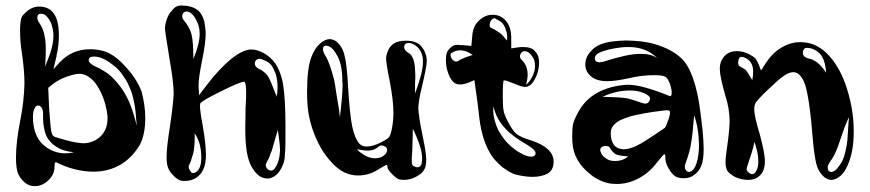

<svg xmlns="http://www.w3.org/2000/svg" viewBox="-20 -712 3107 686"><path d="M382.8 -480.5C397.5 -469.7 410.2 -457 419.9 -441.4C430.7 -425.8 438.5 -412.1 443.4 -398.4C449.2 -386.7 454.1 -371.1 458 -351.6C461.9 -334 464.8 -314.5 465.8 -293.9L468.8 -262.7C460 -297.9 450.2 -328.1 439.5 -352.5C427.7 -377 415 -397.5 402.3 -412.1C389.6 -427.7 377 -440.4 365.2 -449.2C352.5 -458 338.9 -466.8 322.3 -473.6C305.7 -481.4 296.9 -489.3 296.9 -498C297.9 -505.9 303.7 -509.8 315.4 -509.8H317.4C335.9 -509.8 358.4 -500 382.8 -480.5ZM120.1 -688.5C102.5 -688.5 86.9 -681.6 73.2 -668.9C63.5 -660.2 57.6 -653.3 56.6 -648.4C54.7 -643.6 52.7 -631.8 51.8 -613.3V-597.7C51.8 -576.2 53.7 -549.8 58.6 -519.5C64.5 -478.5 67.4 -443.4 67.4 -414.1C66.4 -371.1 61.5 -327.1 52.7 -283.2C42 -229.5 37.1 -184.6 37.1 -148.4C37.1 -120.1 40 -99.6 46.9 -86.9C61.5 -60.5 81.1 -46.9 103.5 -46.9C122.1 -46.9 138.7 -53.7 153.3 -68.4C168 -82 174.8 -98.6 174.8 -117.2C174.8 -122.1 175.8 -125 175.8 -128.9C177.7 -130.9 178.7 -132.8 179.7 -132.8C223.6 -110.4 269.5 -98.6 315.4 -98.6C385.7 -99.6 440.4 -130.9 478.5 -192.4C492.2 -217.8 499 -250 499 -290C499 -322.3 494.1 -354.5 485.4 -386.7C472.7 -418 453.1 -448.2 425.8 -476.6C399.4 -505.9 373 -523.4 347.7 -530.3C332 -534.2 317.4 -536.1 302.7 -536.1C258.8 -536.1 222.7 -520.5 193.4 -489.3L170.9 -464.8L181.6 -509.8V-511.7C187.5 -536.1 190.4 -560.5 190.4 -585.9C190.4 -654.3 167 -688.5 120.1 -688.5ZM121.1 -628.9C116.2 -635.7 113.3 -642.6 113.3 -649.4C113.3 -658.2 118.2 -663.1 127 -663.1C140.6 -663.1 152.3 -651.4 163.1 -627.9C168 -613.3 170.9 -599.6 170.9 -585C170.9 -565.4 167 -543.9 159.2 -521.5C152.3 -502.9 146.5 -486.3 140.6 -473.6C140.6 -474.6 140.6 -475.6 140.6 -476.6C141.6 -478.5 141.6 -480.5 141.6 -481.4C142.6 -498 143.6 -514.6 143.6 -531.2V-536.1C143.6 -578.1 135.7 -609.4 121.1 -628.9ZM263.7 -448.2C283.2 -448.2 301.8 -437.5 318.4 -418C335 -396.5 348.6 -369.1 357.4 -335C362.3 -314.5 364.3 -299.8 364.3 -289.1C364.3 -254.9 350.6 -228.5 322.3 -211.9C307.6 -204.1 293 -200.2 279.3 -200.2C263.7 -200.2 242.2 -204.1 212.9 -211.9C190.4 -217.8 176.8 -222.7 171.9 -224.6C168 -228.5 165 -234.4 163.1 -243.2C160.2 -260.7 158.2 -290 155.3 -330.1L152.3 -398.4L170.9 -413.1C182.6 -421.9 198.2 -430.7 216.8 -437.5C236.3 -444.3 252 -448.2 263.7 -448.2ZM99.6 -266.6C98.6 -273.4 97.7 -283.2 97.7 -293.9C97.7 -307.6 99.6 -318.4 103.5 -324.2C106.4 -332 111.3 -335 116.2 -335C121.1 -335 125 -332 128.9 -327.1C131.8 -322.3 133.8 -315.4 133.8 -307.6V-304.7C133.8 -292 133.8 -281.2 134.8 -271.5C135.7 -262.7 137.7 -252 140.6 -240.2C144.5 -227.5 149.4 -217.8 156.2 -210C162.1 -202.1 170.9 -194.3 181.6 -187.5C193.4 -179.7 208 -173.8 224.6 -170.9C233.4 -169.9 239.3 -168.9 244.1 -168C230.5 -165 220.7 -164.1 214.8 -164.1C186.5 -164.1 162.1 -172.9 140.6 -189.5C118.2 -207 104.5 -232.4 99.6 -266.6Z M675.8 -235.4C691.4 -212.9 699.2 -183.6 699.2 -149.4C699.2 -121.1 692.4 -103.5 677.7 -95.7C675.8 -94.7 672.9 -93.8 669.9 -93.8C666 -93.8 662.1 -95.7 660.2 -101.6C656.2 -105.5 655.3 -109.4 654.3 -112.3C654.3 -115.2 654.3 -117.2 654.3 -119.1C654.3 -120.1 655.3 -122.1 658.2 -127C660.2 -131.8 663.1 -138.7 666 -150.4C669.9 -160.2 672.9 -172.9 673.8 -185.5C674.8 -194.3 675.8 -206.1 675.8 -220.7ZM972.7 -248C977.5 -214.8 980.5 -190.4 980.5 -174.8C979.5 -147.5 973.6 -126 960.9 -109.4C958 -104.5 953.1 -102.5 948.2 -102.5C943.4 -102.5 939.5 -104.5 935.5 -108.4C931.6 -112.3 929.7 -117.2 929.7 -122.1C929.7 -125 930.7 -127.9 932.6 -130.9C934.6 -135.7 936.5 -139.6 939.5 -144.5C941.4 -148.4 943.4 -153.3 945.3 -159.2C947.3 -165 949.2 -169.9 951.2 -173.8C952.1 -177.7 954.1 -183.6 956.1 -191.4C958 -198.2 960 -204.1 960.9 -208C961.9 -211.9 963.9 -218.8 966.8 -228.5C969.7 -237.3 971.7 -244.1 972.7 -248ZM906.2 -502C907.2 -502 910.2 -502 913.1 -501C916 -500 921.9 -498 929.7 -494.1C936.5 -491.2 943.4 -486.3 949.2 -479.5C954.1 -472.7 959 -462.9 964.8 -449.2C968.8 -435.5 971.7 -418.9 971.7 -400.4C971.7 -391.6 970.7 -383.8 970.7 -378.9C968.8 -374 968.8 -369.1 968.8 -366.2C954.1 -404.3 944.3 -428.7 937.5 -439.5C930.7 -450.2 918.9 -460 901.4 -467.8C894.5 -472.7 890.6 -477.5 890.6 -484.4C890.6 -489.3 891.6 -493.2 894.5 -496.1C897.5 -500 901.4 -502 906.2 -502ZM636.7 -639.6C632.8 -644.5 630.9 -649.4 630.9 -654.3C630.9 -659.2 632.8 -663.1 634.8 -666C638.7 -668.9 641.6 -670.9 646.5 -670.9C659.2 -670.9 670.9 -660.2 681.6 -639.6C689.5 -625 693.4 -608.4 693.4 -590.8C693.4 -566.4 685.5 -537.1 670.9 -501C670.9 -540 668.9 -568.4 665 -585.9C661.1 -604.5 651.4 -622.1 636.7 -639.6ZM626 -692.4C615.2 -692.4 604.5 -687.5 595.7 -675.8C585.9 -666 579.1 -654.3 575.2 -640.6C571.3 -628.9 569.3 -617.2 569.3 -608.4C569.3 -603.5 575.2 -567.4 585.9 -500C595.7 -444.3 600.6 -403.3 600.6 -377C599.6 -355.5 595.7 -318.4 587.9 -264.6C579.1 -210.9 575.2 -172.9 575.2 -150.4C575.2 -133.8 577.1 -121.1 580.1 -114.3C583 -104.5 588.9 -95.7 597.7 -86.9C605.5 -78.1 613.3 -72.3 621.1 -68.4C626 -66.4 631.8 -65.4 638.7 -65.4C655.3 -65.4 669.9 -69.3 681.6 -77.1C693.4 -85.9 702.1 -95.7 707 -108.4C712.9 -121.1 715.8 -137.7 715.8 -159.2C715.8 -183.6 711.9 -218.8 704.1 -264.6C697.3 -299.8 694.3 -324.2 694.3 -336.9C695.3 -337.9 695.3 -338.9 695.3 -339.8V-341.8C697.3 -347.7 721.7 -362.3 767.6 -384.8C814.5 -408.2 842.8 -419.9 851.6 -419.9H852.5C857.4 -418 859.4 -405.3 859.4 -380.9C859.4 -372.1 859.4 -353.5 857.4 -326.2C857.4 -296.9 856.4 -274.4 856.4 -256.8V-249C856.4 -188.5 863.3 -144.5 877.9 -118.2C893.6 -88.9 913.1 -74.2 935.5 -74.2C946.3 -74.2 956.1 -78.1 966.8 -86.9C976.6 -95.7 984.4 -107.4 990.2 -122.1C995.1 -132.8 998 -145.5 998 -162.1C1000 -177.7 1000 -210 1000 -258.8C1000 -324.2 997.1 -373 992.2 -405.3C987.3 -437.5 977.5 -464.8 962.9 -486.3C953.1 -500 940.4 -511.7 923.8 -521.5C908.2 -530.3 892.6 -535.2 877.9 -535.2C858.4 -535.2 835 -524.4 806.6 -502C779.3 -479.5 750 -449.2 719.7 -409.2L691.4 -372.1L689.5 -400.4V-409.2C689.5 -424.8 693.4 -454.1 702.1 -496.1C710.9 -538.1 714.8 -570.3 714.8 -592.8C714.8 -604.5 712.9 -618.2 710 -634.8C705.1 -654.3 696.3 -668.9 683.6 -677.7C669.9 -687.5 650.4 -692.4 626 -692.4Z M1341.8 -192.4C1347.7 -192.4 1352.5 -190.4 1357.4 -187.5C1361.3 -184.6 1363.3 -179.7 1363.3 -174.8C1362.3 -166 1356.4 -158.2 1343.8 -151.4C1336.9 -148.4 1329.1 -146.5 1319.3 -146.5C1306.6 -146.5 1293.9 -150.4 1279.3 -159.2C1268.6 -166 1260.7 -171.9 1255.9 -178.7C1272.5 -175.8 1285.2 -173.8 1292 -173.8C1301.8 -173.8 1310.5 -175.8 1316.4 -177.7C1324.2 -181.6 1329.1 -184.6 1332 -187.5C1335.9 -190.4 1338.9 -192.4 1341.8 -192.4ZM1455.1 -252C1477.5 -206.1 1488.3 -170.9 1488.3 -146.5C1488.3 -141.6 1487.3 -134.8 1486.3 -127C1483.4 -118.2 1478.5 -114.3 1471.7 -114.3C1466.8 -114.3 1461.9 -116.2 1457 -119.1C1453.1 -122.1 1451.2 -127 1451.2 -131.8V-143.6C1451.2 -148.4 1451.2 -154.3 1452.1 -160.2C1453.1 -168 1453.1 -173.8 1453.1 -180.7C1454.1 -195.3 1454.1 -218.8 1455.1 -252ZM1142.6 -512.7C1136.7 -522.5 1133.8 -530.3 1133.8 -536.1C1133.8 -544.9 1137.7 -548.8 1144.5 -548.8C1157.2 -548.8 1169.9 -539.1 1181.6 -518.6C1195.3 -498 1202.1 -468.8 1203.1 -430.7C1203.1 -428.7 1203.1 -425.8 1203.1 -419.9C1204.1 -416 1204.1 -412.1 1204.1 -409.2C1204.1 -387.7 1201.2 -348.6 1194.3 -293C1194.3 -293.9 1193.4 -302.7 1191.4 -319.3C1188.5 -335.9 1185.5 -355.5 1181.6 -378.9C1178.7 -400.4 1175.8 -417 1173.8 -426.8C1163.1 -467.8 1153.3 -496.1 1142.6 -512.7ZM1437.5 -524.4C1428.7 -529.3 1424.8 -535.2 1423.8 -543.9C1424.8 -553.7 1429.7 -558.6 1440.4 -558.6C1446.3 -558.6 1452.1 -556.6 1458 -553.7C1480.5 -541 1491.2 -520.5 1491.2 -491.2C1491.2 -464.8 1481.4 -427.7 1462.9 -377.9V-387.7C1462.9 -393.6 1462.9 -402.3 1462.9 -414.1C1463.9 -425.8 1463.9 -434.6 1463.9 -441.4C1463.9 -450.2 1462.9 -462.9 1461.9 -477.5C1460 -491.2 1457 -502 1453.1 -507.8C1450.2 -515.6 1444.3 -520.5 1437.5 -524.4ZM1184.6 -561.5C1176.8 -568.4 1168 -571.3 1159.2 -572.3C1146.5 -572.3 1134.8 -566.4 1123 -555.7C1110.4 -544.9 1100.6 -529.3 1092.8 -508.8C1082 -481.4 1077.1 -439.5 1077.1 -381.8C1077.1 -343.8 1080.1 -314.5 1085 -293C1094.7 -248 1111.3 -207 1134.8 -169.9C1159.2 -133.8 1184.6 -108.4 1210.9 -95.7C1226.6 -88.9 1242.2 -85 1258.8 -85C1285.2 -85 1308.6 -91.8 1331.1 -106.4C1349.6 -117.2 1359.4 -123 1361.3 -123C1363.3 -123 1364.3 -120.1 1364.3 -115.2C1364.3 -109.4 1370.1 -100.6 1382.8 -87.9C1390.6 -80.1 1397.5 -75.2 1402.3 -72.3C1407.2 -70.3 1415 -69.3 1423.8 -69.3C1438.5 -69.3 1453.1 -73.2 1465.8 -80.1C1478.5 -86.9 1488.3 -93.8 1494.1 -103.5C1500 -111.3 1502.9 -124 1502.9 -140.6C1502.9 -157.2 1499 -182.6 1492.2 -215.8C1480.5 -271.5 1474.6 -308.6 1474.6 -327.1C1475.6 -344.7 1479.5 -371.1 1488.3 -405.3C1499 -451.2 1504.9 -481.4 1504.9 -494.1C1504.9 -503.9 1502.9 -514.6 1498 -526.4C1492.2 -539.1 1484.4 -548.8 1476.6 -554.7C1466.8 -561.5 1455.1 -565.4 1438.5 -566.4H1427.7C1397.5 -566.4 1377.9 -555.7 1367.2 -533.2C1362.3 -521.5 1359.4 -511.7 1359.4 -503.9C1359.4 -493.2 1363.3 -466.8 1372.1 -423.8C1380.9 -377.9 1385.7 -339.8 1385.7 -307.6C1385.7 -289.1 1383.8 -268.6 1378.9 -246.1C1376 -233.4 1373 -225.6 1369.1 -220.7C1364.3 -215.8 1355.5 -210.9 1342.8 -204.1C1322.3 -193.4 1304.7 -188.5 1290 -188.5C1279.3 -188.5 1271.5 -191.4 1264.6 -198.2C1252.9 -210.9 1244.1 -232.4 1238.3 -260.7C1232.4 -289.1 1227.5 -336.9 1223.6 -402.3C1220.7 -456.1 1216.8 -492.2 1210.9 -513.7C1207 -533.2 1197.3 -549.8 1184.6 -561.5Z M1743.2 -332C1748 -310.5 1755.9 -291 1768.6 -273.4C1781.2 -256.8 1793.9 -242.2 1807.6 -232.4C1821.3 -220.7 1835 -211.9 1847.7 -204.1C1861.3 -196.3 1872.1 -189.5 1880.9 -182.6C1889.6 -175.8 1893.6 -169.9 1893.6 -165C1893.6 -162.1 1892.6 -160.2 1891.6 -158.2C1888.7 -154.3 1884.8 -152.3 1877.9 -152.3C1868.2 -152.3 1855.5 -156.2 1841.8 -164.1C1826.2 -171.9 1812.5 -182.6 1797.9 -196.3C1783.2 -210 1771.5 -227.5 1759.8 -248C1750 -269.5 1743.2 -292 1742.2 -314.5ZM1842.8 -499C1839.8 -502 1837.9 -505.9 1837.9 -510.7C1837.9 -515.6 1839.8 -520.5 1842.8 -523.4C1845.7 -527.3 1850.6 -529.3 1855.5 -529.3C1865.2 -528.3 1874 -522.5 1881.8 -509.8C1888.7 -502 1891.6 -490.2 1891.6 -475.6C1891.6 -462.9 1887.7 -449.2 1880.9 -436.5C1874 -423.8 1867.2 -415 1859.4 -409.2C1863.3 -422.9 1865.2 -434.6 1865.2 -445.3C1865.2 -467.8 1857.4 -486.3 1842.8 -499ZM1624 -532.2C1634.8 -532.2 1646.5 -529.3 1658.2 -522.5C1663.1 -519.5 1666 -516.6 1668.9 -515.6C1659.2 -512.7 1650.4 -509.8 1642.6 -506.8C1634.8 -503.9 1627.9 -500 1623 -498C1618.2 -494.1 1614.3 -493.2 1611.3 -492.2H1609.4C1604.5 -492.2 1600.6 -495.1 1595.7 -500C1591.8 -504.9 1589.8 -510.7 1589.8 -515.6C1589.8 -518.6 1590.8 -521.5 1593.8 -522.5C1602.5 -529.3 1613.3 -532.2 1624 -532.2ZM1733.4 -613.3C1730.5 -614.3 1729.5 -618.2 1729.5 -623C1729.5 -627.9 1731.4 -633.8 1734.4 -638.7C1738.3 -643.6 1742.2 -646.5 1746.1 -646.5H1749C1750 -645.5 1752 -644.5 1753.9 -642.6C1756.8 -642.6 1760.7 -639.6 1765.6 -636.7C1770.5 -633.8 1775.4 -629.9 1778.3 -625C1781.2 -620.1 1785.2 -614.3 1787.1 -605.5C1791 -597.7 1792 -588.9 1792 -580.1V-575.2C1792 -572.3 1792 -569.3 1791 -567.4C1783.2 -577.1 1776.4 -585 1771.5 -589.8C1765.6 -594.7 1756.8 -600.6 1745.1 -607.4ZM1806.6 -574.2C1806.6 -602.5 1800.8 -623 1787.1 -637.7C1775.4 -652.3 1758.8 -659.2 1740.2 -659.2C1727.5 -659.2 1715.8 -656.2 1705.1 -649.4C1693.4 -641.6 1684.6 -632.8 1677.7 -622.1C1671.9 -611.3 1668 -597.7 1667 -580.1L1664.1 -547.9L1632.8 -550.8C1629.9 -550.8 1627 -550.8 1623 -550.8C1620.1 -551.8 1617.2 -551.8 1616.2 -551.8C1609.4 -551.8 1603.5 -550.8 1599.6 -548.8C1596.7 -547.9 1591.8 -543.9 1586.9 -539.1C1581.1 -533.2 1577.1 -527.3 1576.2 -521.5C1574.2 -516.6 1573.2 -507.8 1573.2 -497.1C1573.2 -482.4 1575.2 -468.8 1580.1 -454.1C1585 -439.5 1590.8 -428.7 1598.6 -419.9C1605.5 -413.1 1614.3 -410.2 1625 -410.2C1633.8 -410.2 1644.5 -413.1 1657.2 -418L1674.8 -425.8L1680.7 -384.8C1683.6 -367.2 1687.5 -335.9 1692.4 -292C1699.2 -235.4 1713.9 -190.4 1736.3 -156.2C1746.1 -141.6 1758.8 -128.9 1774.4 -115.2C1790 -103.5 1805.7 -93.8 1820.3 -88.9C1843.8 -83 1864.3 -80.1 1882.8 -80.1C1904.3 -80.1 1921.9 -84 1936.5 -91.8C1951.2 -100.6 1958 -114.3 1958 -134.8C1958 -167 1931.6 -192.4 1878.9 -210C1852.5 -217.8 1835 -225.6 1824.2 -234.4C1814.5 -243.2 1804.7 -257.8 1793.9 -279.3C1785.2 -295.9 1780.3 -308.6 1779.3 -317.4C1777.3 -326.2 1776.4 -343.8 1776.4 -368.2C1776.4 -403.3 1777.3 -421.9 1780.3 -424.8H1782.2C1786.1 -424.8 1797.9 -420.9 1817.4 -413.1C1835 -405.3 1847.7 -401.4 1855.5 -401.4H1856.4C1869.1 -401.4 1880.9 -410.2 1890.6 -428.7C1901.4 -448.2 1906.2 -467.8 1906.2 -488.3C1906.2 -503.9 1902.3 -517.6 1892.6 -527.3C1884.8 -539.1 1870.1 -543.9 1849.6 -543.9C1842.8 -543.9 1836.9 -543.9 1833 -543L1806.6 -539.1Z M2311.5 -556.6C2286.1 -563.5 2254.9 -566.4 2216.8 -567.4C2183.6 -566.4 2158.2 -563.5 2140.6 -558.6C2119.1 -552.7 2102.5 -543 2089.8 -527.3C2077.1 -513.7 2071.3 -498 2071.3 -481.4C2071.3 -460.9 2081.1 -445.3 2100.6 -432.6C2113.3 -425.8 2128.9 -421.9 2149.4 -421.9C2169.9 -421.9 2195.3 -425.8 2227.5 -432.6C2255.9 -439.5 2285.2 -443.4 2317.4 -443.4C2337.9 -443.4 2351.6 -441.4 2357.4 -437.5C2363.3 -434.6 2368.2 -425.8 2373 -414.1C2377.9 -400.4 2379.9 -389.6 2379.9 -380.9C2379.9 -372.1 2377.9 -368.2 2374 -368.2H2373L2372.1 -369.1C2306.6 -395.5 2257.8 -409.2 2223.6 -409.2C2214.8 -409.2 2203.1 -408.2 2186.5 -405.3C2116.2 -392.6 2068.4 -358.4 2042 -303.7C2034.2 -289.1 2029.3 -276.4 2027.3 -267.6C2025.4 -257.8 2024.4 -243.2 2024.4 -223.6C2024.4 -195.3 2028.3 -172.9 2036.1 -155.3C2046.9 -131.8 2062.5 -111.3 2084 -93.8C2103.5 -76.2 2126 -64.5 2149.4 -58.6C2159.2 -55.7 2170.9 -54.7 2183.6 -54.7C2210.9 -54.7 2237.3 -61.5 2262.7 -75.2C2288.1 -88.9 2310.5 -108.4 2329.1 -133.8C2343.8 -152.3 2352.5 -161.1 2353.5 -161.1C2356.4 -161.1 2357.4 -156.2 2357.4 -147.5C2357.4 -136.7 2360.4 -126 2367.2 -113.3C2374 -100.6 2380.9 -91.8 2388.7 -85C2396.5 -78.1 2408.2 -75.2 2422.9 -75.2C2435.5 -75.2 2446.3 -78.1 2454.1 -83C2468.8 -91.8 2478.5 -102.5 2484.4 -117.2C2491.2 -131.8 2494.1 -152.3 2494.1 -179.7C2494.1 -217.8 2488.3 -271.5 2478.5 -339.8C2466.8 -410.2 2450.2 -459 2426.8 -490.2C2403.3 -519.5 2365.2 -542 2311.5 -556.6ZM2143.6 -190.4C2152.3 -190.4 2157.2 -188.5 2158.2 -184.6C2166 -171.9 2173.8 -164.1 2181.6 -160.2C2189.5 -157.2 2204.1 -154.3 2224.6 -153.3C2211.9 -142.6 2196.3 -136.7 2176.8 -136.7C2164.1 -136.7 2153.3 -139.6 2144.5 -146.5C2134.8 -152.3 2127.9 -161.1 2125 -172.9C2124 -177.7 2125 -182.6 2128.9 -185.5C2131.8 -188.5 2136.7 -190.4 2143.6 -190.4ZM2460 -299.8C2470.7 -271.5 2476.6 -236.3 2477.5 -195.3C2477.5 -168.9 2474.6 -147.5 2468.8 -128.9C2462.9 -111.3 2455.1 -101.6 2446.3 -98.6L2444.3 -97.7H2442.4C2437.5 -97.7 2433.6 -99.6 2431.6 -103.5C2427.7 -107.4 2426.8 -112.3 2426.8 -117.2C2426.8 -121.1 2427.7 -125 2429.7 -128.9C2440.4 -159.2 2447.3 -182.6 2449.2 -201.2C2453.1 -218.8 2456.1 -252 2460 -299.8ZM2345.7 -316.4C2356.4 -317.4 2362.3 -318.4 2364.3 -318.4C2371.1 -317.4 2374 -315.4 2374 -311.5C2374 -302.7 2371.1 -291 2365.2 -277.3C2360.4 -262.7 2356.4 -254.9 2353.5 -253.9C2303.7 -219.7 2270.5 -198.2 2252.9 -190.4C2236.3 -182.6 2220.7 -178.7 2208 -178.7C2177.7 -179.7 2162.1 -199.2 2162.1 -237.3C2162.1 -247.1 2165 -255.9 2171.9 -263.7C2177.7 -270.5 2185.5 -277.3 2195.3 -282.2C2205.1 -287.1 2218.8 -292 2234.4 -296.9C2252 -300.8 2267.6 -304.7 2285.2 -307.6C2300.8 -310.5 2321.3 -313.5 2345.7 -316.4ZM2231.4 -388.7C2250 -388.7 2266.6 -385.7 2281.2 -378.9C2295.9 -373 2302.7 -366.2 2302.7 -358.4C2301.8 -354.5 2300.8 -351.6 2299.8 -349.6C2293.9 -341.8 2286.1 -339.8 2275.4 -343.8C2248 -353.5 2228.5 -359.4 2216.8 -361.3C2204.1 -363.3 2176.8 -365.2 2132.8 -366.2C2164.1 -380.9 2197.3 -388.7 2231.4 -388.7ZM2125 -525.4C2126 -526.4 2129.9 -527.3 2138.7 -530.3C2146.5 -533.2 2158.2 -536.1 2174.8 -539.1C2191.4 -542 2207 -543.9 2222.7 -543.9H2226.6C2257.8 -543.9 2285.2 -536.1 2307.6 -521.5C2317.4 -514.6 2324.2 -508.8 2328.1 -503.9C2314.5 -514.6 2294.9 -519.5 2269.5 -519.5H2266.6C2236.3 -519.5 2192.4 -509.8 2134.8 -491.2C2127.9 -490.2 2123 -489.3 2122.1 -489.3C2111.3 -489.3 2105.5 -494.1 2105.5 -503.9C2105.5 -512.7 2112.3 -520.5 2125 -525.4Z M2675.8 -205.1C2684.6 -178.7 2689.5 -156.2 2689.5 -135.7C2689.5 -122.1 2687.5 -111.3 2682.6 -102.5C2678.7 -93.8 2673.8 -89.8 2667 -89.8C2664.1 -89.8 2661.1 -90.8 2657.2 -93.8C2650.4 -98.6 2647.5 -103.5 2647.5 -107.4C2647.5 -110.4 2649.4 -116.2 2652.3 -125C2652.3 -126 2653.3 -128.9 2655.3 -134.8L2664.1 -161.1C2668 -172.9 2671.9 -187.5 2675.8 -205.1ZM3013.7 -293C3012.7 -285.2 3010.7 -268.6 3009.8 -244.1C3008.8 -218.8 3006.8 -199.2 3003.9 -186.5C2999 -158.2 2991.2 -135.7 2979.5 -121.1C2969.7 -105.5 2959 -97.7 2949.2 -97.7C2941.4 -98.6 2937.5 -103.5 2937.5 -112.3V-117.2C2938.5 -122.1 2942.4 -129.9 2950.2 -140.6C2958 -151.4 2966.8 -168.9 2975.6 -193.4C2977.5 -199.2 2982.4 -212.9 2989.3 -233.4C2996.1 -253.9 3002 -269.5 3006.8 -279.3C3009.8 -285.2 3011.7 -290 3013.7 -293ZM2622.1 -475.6C2619.1 -478.5 2617.2 -482.4 2617.2 -489.3C2618.2 -502 2622.1 -508.8 2630.9 -508.8C2635.7 -508.8 2642.6 -505.9 2651.4 -500C2664.1 -491.2 2670.9 -476.6 2670.9 -457C2670.9 -446.3 2669.9 -436.5 2668 -425.8C2666 -428.7 2663.1 -432.6 2659.2 -439.5C2656.2 -445.3 2653.3 -450.2 2650.4 -454.1C2647.5 -458 2645.5 -460.9 2642.6 -463.9C2640.6 -464.8 2633.8 -468.8 2622.1 -475.6ZM2862.3 -541C2877 -541 2889.6 -536.1 2901.4 -527.3C2914.1 -517.6 2921.9 -503.9 2926.8 -485.4C2929.7 -472.7 2931.6 -460.9 2931.6 -452.1C2921.9 -467.8 2911.1 -479.5 2900.4 -488.3C2889.6 -496.1 2879.9 -501 2873 -502C2866.2 -502.9 2860.4 -505.9 2855.5 -508.8C2850.6 -511.7 2848.6 -517.6 2848.6 -524.4C2848.6 -529.3 2849.6 -533.2 2852.5 -536.1C2854.5 -539.1 2857.4 -541 2862.3 -541ZM2944.3 -510.7C2914.1 -544.9 2879.9 -561.5 2839.8 -561.5C2815.4 -561.5 2793 -554.7 2770.5 -541C2749 -528.3 2730.5 -508.8 2713.9 -483.4L2699.2 -460L2690.4 -482.4C2686.5 -491.2 2682.6 -498 2678.7 -503.9C2673.8 -507.8 2667 -512.7 2658.2 -517.6C2643.6 -525.4 2628.9 -529.3 2612.3 -529.3C2587.9 -529.3 2569.3 -518.6 2558.6 -497.1C2553.7 -488.3 2551.8 -477.5 2551.8 -465.8C2551.8 -447.3 2558.6 -416 2571.3 -371.1C2582 -338.9 2586.9 -307.6 2586.9 -277.3C2585.9 -251 2583 -221.7 2578.1 -188.5C2574.2 -164.1 2572.3 -145.5 2572.3 -130.9C2572.3 -117.2 2575.2 -107.4 2580.1 -99.6C2585 -93.8 2593.8 -86.9 2605.5 -80.1C2620.1 -73.2 2635.7 -69.3 2652.3 -69.3C2664.1 -69.3 2673.8 -71.3 2681.6 -75.2C2702.1 -85.9 2712.9 -105.5 2712.9 -135.7C2712.9 -156.2 2706.1 -189.5 2694.3 -233.4C2680.7 -277.3 2674.8 -306.6 2674.8 -321.3C2674.8 -332 2676.8 -339.8 2681.6 -347.7C2686.5 -353.5 2699.2 -368.2 2721.7 -389.6C2745.1 -412.1 2763.7 -428.7 2778.3 -439.5C2792 -449.2 2803.7 -454.1 2814.5 -454.1C2826.2 -454.1 2836.9 -447.3 2845.7 -432.6C2854.5 -419.9 2861.3 -398.4 2866.2 -368.2C2872.1 -337.9 2877.9 -291 2882.8 -228.5C2886.7 -180.7 2891.6 -146.5 2896.5 -127C2901.4 -107.4 2910.2 -92.8 2921.9 -82C2931.6 -73.2 2941.4 -69.3 2950.2 -69.3C2960.9 -69.3 2971.7 -74.2 2983.4 -84C2993.2 -92.8 3002 -105.5 3008.8 -122.1C3023.4 -154.3 3030.3 -194.3 3030.3 -242.2C3030.3 -293 3022.5 -342.8 3006.8 -392.6C2992.2 -441.4 2970.7 -480.5 2944.3 -510.7Z"/></svg>

Font: Puffy Slushy
Style: Regular
Weight: 400
Designer: Intuisi Creative
Foundry: Intuisi Creative
Version: Version 001.000